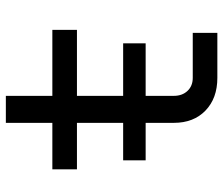

<svg xmlns="http://www.w3.org/2000/svg" viewBox="-72 -672 745 640"><g transform="rotate(-90 300.0 -352.5)"><path d="M85 -239V-314H210V-468H55V-550H210V-705H300V-550H520V-468H300V-314H475V-239H300V-145Q300 -117 316.5 -99.5Q333 -82 360 -82H510V0H360Q292 0 251 -39.5Q210 -79 210 -145V-239Z"/></g></svg>

Font: JetBrainsMono NF
Style: Regular
Weight: 400
Designer: Philipp Nurullin, Konstantin Bulenkov
Foundry: JetBrains
Version: Version 2.251; ttfautohint (v1.8.3);Nerd Fonts 2.2.2